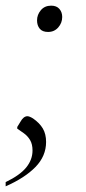

<svg xmlns="http://www.w3.org/2000/svg" viewBox="-40 -480 303 679"><path d="M130 -367Q110 -367 100.5 -378.5Q91 -390 91 -408Q91 -428 104.5 -444Q118 -460 141 -460Q160 -460 170 -448.5Q180 -437 180 -420Q180 -399 166 -383Q152 -367 130 -367ZM-20 179V164Q30 140 52.5 112.5Q75 85 75 52Q75 30 66.5 15.5Q58 1 44 -9L21 -25V-31L32 -49Q43 -69 57 -69Q64 -69 77 -61Q100 -45 111.5 -25.5Q123 -6 123 22Q123 72 85.5 110.5Q48 149 -20 179Z"/></svg>

Font: Spectral SC ExtraLight
Style: Italic
Weight: 275
Italic angle: -10°
Designer: Jean-Baptiste Levee
Foundry: Production Type
Version: Version 2.001